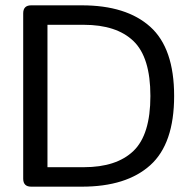

<svg xmlns="http://www.w3.org/2000/svg" viewBox="-20 -700 720 720"><path d="M67 -30V-650Q67 -680 97 -680H287Q454 -680 543.5 -599.5Q633 -519 633 -340Q633 -161 543.5 -80.5Q454 0 287 0H97Q67 0 67 -30ZM294 -73Q417 -73 480.5 -134Q544 -195 544 -340Q544 -485 480.5 -546Q417 -607 294 -607H158V-73Z"/></svg>

Font: Mitr Light
Style: Regular
Weight: 300
Designer: Thanarat Vachiruckul
Foundry: Cadson Demak
Version: Version 1.002